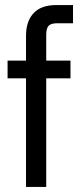

<svg xmlns="http://www.w3.org/2000/svg" viewBox="-20 -740 314 760"><path d="M83 -598Q83 -656 113 -688Q143 -720 203 -720H269V-648H207Q182 -648 172.5 -638Q163 -628 163 -602V-500H259V-430H163V0H83V-430H10V-500H83Z"/></svg>

Font: TASA Orbiter Display
Style: Regular
Weight: 400
Designer: Weizhong Zhang
Version: Version 1.000;Glyphs 3.1.2 (3151)